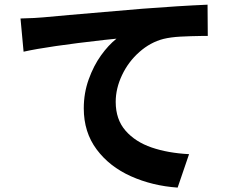

<svg xmlns="http://www.w3.org/2000/svg" viewBox="-20 -772 1040 837"><path d="M169 -696.4 281.2 -706.6Q517.6 -726.4 599.4 -733.8Q759.4 -746.2 884.8 -751.6L885.8 -615.4H865.4Q807.8 -614.6 766 -612.3Q724.2 -610 692.8 -602.4Q635.8 -587.8 587.8 -545.5Q539.8 -503.2 512.1 -444.8Q484.4 -386.4 484.4 -327.8Q484.4 -251.4 527.3 -202.3Q570.2 -153.2 641.5 -128.9Q712.8 -104.6 804.2 -100L754.4 45.8Q644.4 38.2 550.9 -3.6Q457.4 -45.4 401.3 -120.6Q345.2 -195.8 345.2 -299.6Q345.2 -366.2 366.6 -425.8Q388 -485.4 420.2 -530.3Q452.4 -575.2 487.8 -603.4L435.2 -598Q186.6 -570 82.8 -546.6L69.4 -691.4Q137.6 -693.2 169 -696.4Z"/></svg>

Font: 寒蝉端黑体 Light
Style: Regular
Weight: 300
Designer: ChillDuanSans {Warren2060}; 
Source Han Sans {Ryoko NISHIZUKA 西塚涼子 (kana, bopomofo & ideographs); Paul D. Hunt (Latin, G
Foundry: ChillType&Adobe
Version: Version 1.300;Glyphs 3.3 (3306)